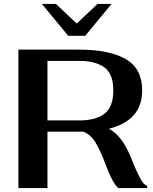

<svg xmlns="http://www.w3.org/2000/svg" viewBox="-20 -951 774 971"><path d="M724 -12V0H577Q559 -19 544 -49Q529 -79 511 -127Q486 -194 461.5 -233Q437 -272 400 -285H380H220V0H73V-700H380Q533 -700 616 -652Q699 -604 699 -494Q699 -342 531 -300Q567 -280 593.5 -244.5Q620 -209 643 -152Q668 -89 687.5 -52Q707 -15 724 -12ZM220 -342H382Q463 -342 508 -375.5Q553 -409 553 -494Q553 -577 508 -610Q463 -643 382 -643H220ZM192 -931H263L368 -832L473 -931H544L411 -770H325Z"/></svg>

Font: Fahkwang SemiBold
Style: Regular
Weight: 600
Designer: Suppakit Chalermlarp | Katatrad Co.,Ltd.
Foundry: Cadson Demak Co.,Ltd.
Version: Version 1.000; ttfautohint (v1.6)